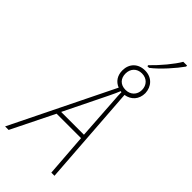

<svg xmlns="http://www.w3.org/2000/svg" viewBox="-362 -1021 1078 1078"><g transform="rotate(45 177.5 -482.0)"><path d="M262 -811 263 -804H276C325 -841 388 -913 418 -956V-964H388C364 -922 310 -857 262 -811ZM234 -605 -63 0H-35L91 -255H285L304 0H329L286 -599C331 -606 362 -639 362 -689C360 -739 326 -778 271 -778C215 -778 180 -741 180 -688C180 -648 200 -618 234 -605ZM270 -623C228 -623 205 -650 205 -688C205 -726 230 -754 270 -754C310 -754 336 -726 336 -688C336 -650 309 -623 270 -623ZM102 -280 227 -535C240 -560 249 -583 256 -599L263 -598C263 -582 264 -558 266 -536L283 -280Z"/></g></svg>

Font: Noto Sans Condensed Thin
Style: Italic
Weight: 100
Width: 3
Italic angle: -12°
Designer: Monotype Design Team
Foundry: Monotype Imaging Inc.
Version: Version 2.013